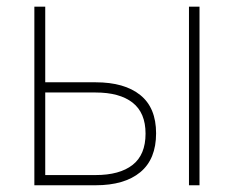

<svg xmlns="http://www.w3.org/2000/svg" viewBox="-20 -550 695 570"><path d="M443.4 -154.3Q443.4 -77.6 396.5 -38.8Q349.6 0 263.7 0H82V-530.3H114.3V-305.7H263.7Q349.6 -305.7 396.5 -267.8Q443.4 -230 443.4 -154.3ZM263.7 -30.3Q335 -30.3 373.5 -60.3Q412.1 -90.3 412.1 -153.3Q412.1 -215.3 373.5 -245.4Q335 -275.4 263.7 -275.4H114.3V-30.3ZM541 -530.3H572.3V0H541Z"/></svg>

Font: Pretendard Std Thin
Style: Regular
Weight: 100
Designer: Base glyphs from Inter by Rasmus Andersson; Hangeul glyphs from Noto Sans CJK(Source Han Sans) by Jang Soo-young and Kan
Foundry: Kil Hyung-jin
Version: Version 1.309